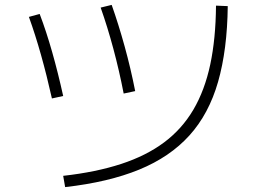

<svg xmlns="http://www.w3.org/2000/svg" viewBox="-20 -749 1040 784"><path d="M238 -31Q372 -46 474.5 -79.5Q577 -113 650 -167.5Q723 -222 769.5 -301Q816 -380 838.5 -485.5Q861 -591 862 -726L910 -724Q908 -546 870.5 -415Q833 -284 753.5 -196Q674 -108 548.5 -56.5Q423 -5 246 15ZM192 -347Q171 -441 147.5 -524.5Q124 -608 98 -680L142 -692Q169 -621 193 -536.5Q217 -452 238 -357ZM485 -367Q467 -460 443 -549.5Q419 -639 391 -718L436 -729Q464 -650 489 -559.5Q514 -469 532 -377Z"/></svg>

Font: M PLUS 1 Thin Light
Style: Regular
Weight: 300
Version: Version 1.001